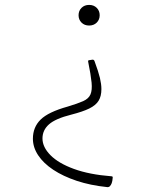

<svg xmlns="http://www.w3.org/2000/svg" viewBox="-20 -512 579 782"><path d="M357 -269Q363 -269 365 -263Q381 -220 387 -194.5Q393 -169 393 -149Q393 -120 381.5 -101.5Q370 -83 343.5 -70Q317 -57 270 -45Q206 -29 179.5 -5.5Q153 18 153 52Q153 87 185.5 120Q218 153 281 176Q344 199 434 206Q440 206 439 212Q438 226 435 234Q432 242 427 247Q422 251 416 250Q348 243 292.5 224.5Q237 206 197 179.5Q157 153 135.5 120.5Q114 88 114 53Q114 6 145.5 -25Q177 -56 256 -78Q296 -90 318.5 -100Q341 -110 348.5 -127.5Q356 -145 353 -176Q350 -207 339 -261Q338 -267 344 -267ZM343 -492Q362 -492 374 -480Q386 -468 386 -450Q386 -432 374 -420Q362 -408 343 -408Q324 -408 312 -420Q300 -432 300 -450Q300 -468 312 -480Q324 -492 343 -492Z"/></svg>

Font: Hahmlet Thin
Style: Regular
Weight: 250
Version: Version 1.002